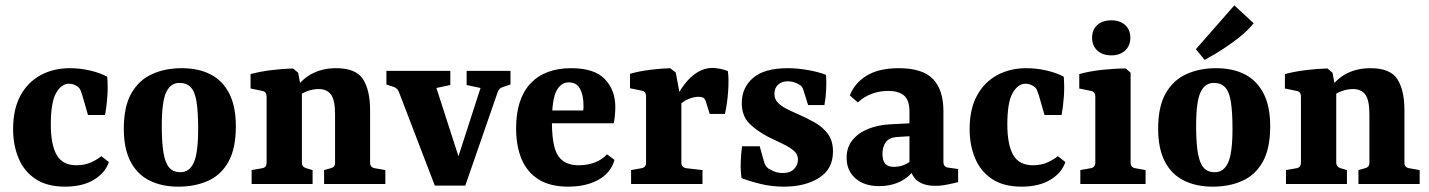

<svg xmlns="http://www.w3.org/2000/svg" viewBox="-20 -688 5344 718"><path d="M29 -205Q29 -280 56.5 -330.5Q84 -381 132 -407Q180 -433 241 -433Q280 -433 318 -424Q356 -415 381 -401Q384 -364 381.5 -328Q379 -292 373 -258H309L288 -331Q284 -344 281 -351Q278 -358 273 -362Q267 -367 258 -371Q249 -375 238 -375Q210 -375 190 -340.5Q170 -306 170 -223Q170 -147 192 -108.5Q214 -70 266 -70Q298 -70 322 -81.5Q346 -93 359 -104L387 -82Q374 -42 331.5 -16Q289 10 223 10Q156 10 113 -18.5Q70 -47 49.5 -96Q29 -145 29 -205Z M721 -206Q721 -269 715 -307Q709 -345 693.5 -361.5Q678 -378 651 -378Q618 -378 601.5 -343Q585 -308 585 -217Q585 -154 591.5 -116Q598 -78 613 -61Q628 -44 655 -44Q688 -44 704.5 -79.5Q721 -115 721 -206ZM443 -207Q443 -290 471.5 -339.5Q500 -389 549 -411Q598 -433 659 -433Q723 -433 768 -409.5Q813 -386 837.5 -338Q862 -290 862 -216Q862 -132 834 -82.5Q806 -33 757.5 -11.5Q709 10 647 10Q584 10 538 -13.5Q492 -37 467.5 -85Q443 -133 443 -207Z M1192 0V-52L1217 -59Q1225 -61 1229 -66Q1233 -71 1233 -80V-261Q1233 -313 1218 -334Q1203 -355 1171 -355Q1150 -355 1127.5 -346.5Q1105 -338 1085 -321L1086 -358Q1113 -396 1151 -414.5Q1189 -433 1237 -433Q1311 -433 1337.5 -392Q1364 -351 1364 -275V-80Q1364 -62 1381 -59L1421 -52V0ZM921 0V-52L961 -59Q977 -62 977 -80V-327Q977 -345 961 -348L917 -357V-411Q955 -421 997 -426Q1039 -431 1076 -432L1095 -416L1109 -341V-80Q1109 -64 1125 -59L1149 -52V0Z M1777 -359 1725 -370V-423H1889V-372L1862 -363Q1847 -359 1842 -346L1720 6H1659ZM1695 6H1606L1471 -346Q1465 -359 1452 -363L1425 -372V-423H1664V-370L1612 -359L1713 -46Z M1910 -208Q1910 -318 1963.5 -375.5Q2017 -433 2116 -433Q2203 -433 2242 -392Q2281 -351 2281 -288Q2281 -273 2279.5 -257Q2278 -241 2275 -227H2000V-275H2161Q2162 -280 2162 -284Q2162 -288 2162 -294Q2162 -332 2149 -356Q2136 -380 2107 -380Q2078 -380 2061 -348.5Q2044 -317 2044 -231Q2044 -175 2053 -139.5Q2062 -104 2084.5 -87Q2107 -70 2145 -70Q2175 -70 2203 -80Q2231 -90 2250 -111L2278 -90Q2264 -41 2217.5 -15.5Q2171 10 2105 10Q2038 10 1995 -16.5Q1952 -43 1931 -92Q1910 -141 1910 -208Z M2499 -303Q2517 -343 2539.5 -372.5Q2562 -402 2588.5 -418Q2615 -434 2644 -434Q2656 -434 2674 -430.5Q2692 -427 2702 -422Q2706 -391 2703 -347Q2700 -303 2691 -262H2634L2621 -304Q2617 -318 2610.5 -322Q2604 -326 2591 -326Q2575 -326 2553 -317Q2531 -308 2511 -285ZM2528 -305V-80Q2528 -62 2546 -59L2607 -52V0H2340V-52L2379 -59Q2396 -62 2396 -80V-328Q2396 -346 2380 -349L2336 -358V-412Q2371 -422 2411.5 -427Q2452 -432 2486 -433L2507 -417Z M2753 -22Q2749 -51 2750 -82Q2751 -113 2755 -141H2821L2836 -87Q2841 -67 2853 -58Q2861 -53 2875 -47Q2889 -41 2908 -41Q2935 -41 2949.5 -56Q2964 -71 2964 -91Q2964 -111 2949 -124Q2934 -137 2909 -149Q2884 -161 2853 -176Q2809 -199 2781.5 -227Q2754 -255 2754 -303Q2754 -360 2796 -396.5Q2838 -433 2926 -433Q2962 -433 3001.5 -426Q3041 -419 3069 -408Q3071 -382 3069.5 -352Q3068 -322 3063 -295H3002L2986 -346Q2983 -357 2979.5 -362.5Q2976 -368 2968 -372Q2958 -378 2947.5 -381Q2937 -384 2926 -384Q2904 -384 2890 -371.5Q2876 -359 2876 -337Q2876 -318 2888 -305Q2900 -292 2919.5 -282Q2939 -272 2962 -262Q2997 -247 3027.5 -229.5Q3058 -212 3076.5 -186.5Q3095 -161 3095 -121Q3095 -56 3043 -23Q2991 10 2912 10Q2866 10 2825 0Q2784 -10 2753 -22Z M3267 8Q3212 8 3179 -21Q3146 -50 3146 -98Q3146 -138 3168.5 -165Q3191 -192 3228 -206.5Q3265 -221 3307 -223L3402 -228V-180L3341 -176Q3306 -175 3293 -157Q3280 -139 3280 -113Q3280 -88 3290 -76Q3300 -64 3323 -64Q3346 -64 3366 -73.5Q3386 -83 3399 -99L3409 -71Q3390 -33 3353 -12.5Q3316 8 3267 8ZM3158 -331Q3176 -378 3221.5 -405.5Q3267 -433 3341 -433Q3430 -433 3469 -392.5Q3508 -352 3508 -272V-83Q3508 -63 3527 -61L3563 -56V-7Q3548 -3 3523.5 2Q3499 7 3477 7Q3439 7 3414 -9.5Q3389 -26 3381 -69V-270Q3381 -314 3360.5 -331Q3340 -348 3302 -348Q3269 -348 3240.5 -337.5Q3212 -327 3188 -305Z M3606 -205Q3606 -280 3633.5 -330.5Q3661 -381 3709 -407Q3757 -433 3818 -433Q3857 -433 3895 -424Q3933 -415 3958 -401Q3961 -364 3958.5 -328Q3956 -292 3950 -258H3886L3865 -331Q3861 -344 3858 -351Q3855 -358 3850 -362Q3844 -367 3835 -371Q3826 -375 3815 -375Q3787 -375 3767 -340.5Q3747 -306 3747 -223Q3747 -147 3769 -108.5Q3791 -70 3843 -70Q3875 -70 3899 -81.5Q3923 -93 3936 -104L3964 -82Q3951 -42 3908.5 -16Q3866 10 3800 10Q3733 10 3690 -18.5Q3647 -47 3626.5 -96Q3606 -145 3606 -205Z M4208 -80Q4208 -62 4225 -59L4264 -52V0H4020V-52L4059 -59Q4076 -62 4076 -80V-327Q4076 -345 4060 -348L4016 -357V-411Q4055 -422 4103 -427Q4151 -432 4190 -432L4208 -416ZM4207 -547Q4207 -517 4187.5 -499Q4168 -481 4136 -481Q4103 -481 4083.5 -499Q4064 -517 4064 -547Q4064 -577 4083.5 -594.5Q4103 -612 4136 -612Q4168 -612 4187.5 -594.5Q4207 -577 4207 -547Z M4589 -206Q4589 -269 4583 -307Q4577 -345 4561.5 -361.5Q4546 -378 4519 -378Q4486 -378 4469.5 -343Q4453 -308 4453 -217Q4453 -154 4459.5 -116Q4466 -78 4481 -61Q4496 -44 4523 -44Q4556 -44 4572.5 -79.5Q4589 -115 4589 -206ZM4311 -207Q4311 -290 4339.5 -339.5Q4368 -389 4417 -411Q4466 -433 4527 -433Q4591 -433 4636 -409.5Q4681 -386 4705.5 -338Q4730 -290 4730 -216Q4730 -132 4702 -82.5Q4674 -33 4625.5 -11.5Q4577 10 4515 10Q4452 10 4406 -13.5Q4360 -37 4335.5 -85Q4311 -133 4311 -207ZM4452 -504 4596 -668 4668 -601Q4650 -578 4621 -554Q4592 -530 4557 -507Q4522 -484 4485 -464Z M5060 0V-52L5085 -59Q5093 -61 5097 -66Q5101 -71 5101 -80V-261Q5101 -313 5086 -334Q5071 -355 5039 -355Q5018 -355 4995.5 -346.5Q4973 -338 4953 -321L4954 -358Q4981 -396 5019 -414.5Q5057 -433 5105 -433Q5179 -433 5205.5 -392Q5232 -351 5232 -275V-80Q5232 -62 5249 -59L5289 -52V0ZM4789 0V-52L4829 -59Q4845 -62 4845 -80V-327Q4845 -345 4829 -348L4785 -357V-411Q4823 -421 4865 -426Q4907 -431 4944 -432L4963 -416L4977 -341V-80Q4977 -64 4993 -59L5017 -52V0Z"/></svg>

Font: Rasa
Style: Regular
Weight: 400
Designer: Anna Giedrys (Yrsa+Rasa design), David Brezina (Yrsa art-direction, Rasa art-direction, design)
Foundry: Rosetta Type Foundry
Version: Version 2.004